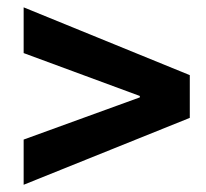

<svg xmlns="http://www.w3.org/2000/svg" viewBox="-20 -574 570 531"><path d="M45.4 -188 366.7 -304.7V-308.6L45.4 -427.2V-553.7L504.9 -366.2V-248L45.4 -63Z"/></svg>

Font: Reddit Sans
Style: Bold
Weight: 700
Designer: Stephen Hutchings
Foundry: Reddit
Version: Version 1.013